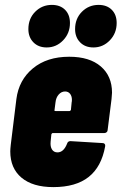

<svg xmlns="http://www.w3.org/2000/svg" viewBox="-20 -757 497 785"><path d="M407 -213H196Q192 -213 190 -208L187 -178Q185 -158 192.5 -146Q200 -134 215 -134Q240 -134 254 -169Q257 -180 268 -180L400 -172Q405 -172 408 -168.5Q411 -165 410 -159Q395 -75 342.5 -33.5Q290 8 198 8Q114 8 68 -30.5Q22 -69 22 -138Q22 -147 24 -165L47 -352Q57 -430 114.5 -477.5Q172 -525 263 -525Q346 -525 392 -485.5Q438 -446 438 -378Q438 -370 436 -352L420 -225Q420 -220 416 -216.5Q412 -213 407 -213ZM207 -339 203 -308Q201 -303 207 -303H264Q268 -303 270 -308L273 -339Q274 -342 274 -349Q274 -364 266.5 -373.5Q259 -383 246 -383Q231 -383 220 -370.5Q209 -358 207 -339ZM287 -638Q287 -681 315 -709Q343 -737 383 -737Q417 -737 437 -717Q457 -697 457 -663Q457 -621 429 -592Q401 -563 362 -563Q328 -563 307.5 -584Q287 -605 287 -638ZM96 -638Q96 -681 124 -709Q152 -737 192 -737Q226 -737 246 -717Q266 -697 266 -663Q266 -621 238 -592Q210 -563 171 -563Q137 -563 116.5 -584Q96 -605 96 -638Z"/></svg>

Font: Barlow Condensed ExtraBold
Style: Italic
Weight: 800
Width: 3
Italic angle: -7°
Designer: Jeremy Tribby
Foundry: Tribby Type
Version: Version 1.408